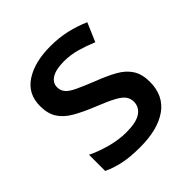

<svg xmlns="http://www.w3.org/2000/svg" viewBox="-155 -667 795 795"><g transform="rotate(-45 242.5 -269.5)"><path d="M442 -153Q442 -73 384 -31.5Q326 10 222 10Q165 10 124.5 1.5Q84 -7 50 -23V-118Q86 -100 133.5 -87Q181 -74 225 -74Q284 -74 310.5 -92.5Q337 -111 337 -142Q337 -160 327 -174.5Q317 -189 289.5 -204Q262 -219 209 -240Q157 -261 121.5 -281.5Q86 -302 67.5 -330.5Q49 -359 49 -404Q49 -475 105.5 -512Q162 -549 255 -549Q305 -549 348.5 -539Q392 -529 433 -511L398 -429Q362 -444 325.5 -454.5Q289 -465 250 -465Q203 -465 178.5 -450Q154 -435 154 -409Q154 -390 165.5 -376Q177 -362 205.5 -348.5Q234 -335 284 -315Q334 -296 369.5 -276Q405 -256 423.5 -227Q442 -198 442 -153Z"/></g></svg>

Font: Noto Kufi Arabic Medium
Style: Regular
Weight: 500
Designer: Monotype Design Team, David Williams, Khaled Hosny
Foundry: Google LLC
Version: Version 2.109; ttfautohint (v1.8.4.7-5d5b)